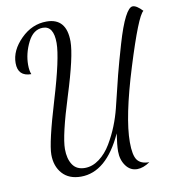

<svg xmlns="http://www.w3.org/2000/svg" viewBox="-89 -799 889 976"><g transform="rotate(-10 355.5 -310.5)"><path d="M25 -539Q25 -604 83 -662Q141 -720 216 -720Q319 -720 319 -599Q319 -524 257.5 -329Q196 -134 196 -65Q196 -15 216.5 16Q237 47 280 47Q319 47 354.5 20.5Q390 -6 415.5 -49Q441 -92 458.5 -136Q476 -180 487 -224L528 -391Q544 -453 570 -542Q596 -631 619 -675.5Q642 -720 661 -720Q681 -720 711 -688Q681 -667 604 -418.5Q527 -170 527 -42Q527 25 545 50Q563 75 607 75Q572 99 541 99Q505 99 482.5 68Q460 37 460 -7Q460 -38 469 -98Q384 87 253 87Q191 87 157 49Q123 11 123 -49Q123 -111 185.5 -318.5Q248 -526 248 -604Q248 -692 192 -692Q143 -692 114.5 -635Q86 -578 86 -519Q86 -489 94 -470Q25 -470 25 -539Z"/></g></svg>

Font: DancingScriptRegular
Style: Regular
Weight: 400
Designer: Pablo Impallari
Foundry: Pablo Impallari. www.impallari.com
Version: Version 1.002